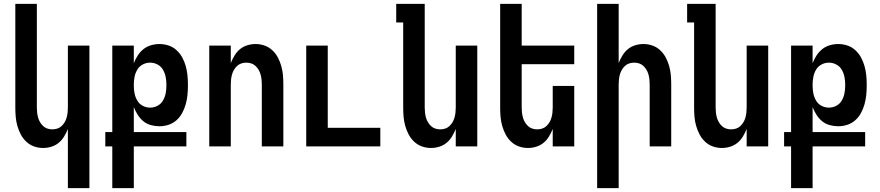

<svg xmlns="http://www.w3.org/2000/svg" viewBox="-20 -755 4540 990"><path d="M330 215V-90Q322 -70 310.5 -51Q299 -32 282.5 -18.5Q266 -5 245 1.5Q224 8 202 8Q178 8 155.5 0Q133 -8 115.5 -24.5Q98 -41 87 -62Q76 -83 69.5 -106Q63 -129 61 -152.5Q59 -176 59 -200V-735H170V-200Q170 -187 171.5 -174Q173 -161 176.5 -148.5Q180 -136 186.5 -125Q193 -114 202.5 -105Q212 -96 224.5 -92Q237 -88 250 -88Q263 -88 275.5 -92Q288 -96 297.5 -105Q307 -114 313.5 -125Q320 -136 323.5 -148.5Q327 -161 328.5 -174Q330 -187 330 -200V-520H441V215Z M559 215V0H523V-74H559V-520H670V-429Q678 -450 690 -468.5Q702 -487 719 -501Q736 -515 758 -521.5Q780 -528 802 -528Q826 -528 849 -520.5Q872 -513 890 -496.5Q908 -480 919.5 -459Q931 -438 937.5 -415Q944 -392 946.5 -368Q949 -344 949 -320V-312Q949 -288 946.5 -264Q944 -240 937.5 -217Q931 -194 919.5 -172.5Q908 -151 890 -135Q872 -119 849 -111.5Q826 -104 802 -104Q780 -104 758 -110Q736 -116 719 -130Q702 -144 690 -163Q678 -182 670 -203V-74H941V0H670V215ZM754 -200Q774 -200 792 -209.5Q810 -219 820 -236Q830 -253 834 -272.5Q838 -292 838 -312V-320Q838 -340 834 -359.5Q830 -379 820 -396Q810 -413 792 -422.5Q774 -432 754 -432Q734 -432 716 -422.5Q698 -413 688 -396Q678 -379 674 -359.5Q670 -340 670 -320V-312Q670 -292 674 -272.5Q678 -253 688 -236Q698 -219 716 -209.5Q734 -200 754 -200Z M1059 0V-520H1170V-430Q1178 -450 1189.5 -469Q1201 -488 1217.5 -501.5Q1234 -515 1255 -521.5Q1276 -528 1298 -528Q1322 -528 1344.5 -520Q1367 -512 1384.5 -495.5Q1402 -479 1413 -458Q1424 -437 1430.5 -414Q1437 -391 1439 -367.5Q1441 -344 1441 -320V0H1330V-320Q1330 -333 1328.5 -346Q1327 -359 1323.5 -371.5Q1320 -384 1313.5 -395Q1307 -406 1297.5 -415Q1288 -424 1275.5 -428Q1263 -432 1250 -432Q1237 -432 1224.5 -428Q1212 -424 1202.5 -415Q1193 -406 1186.5 -395Q1180 -384 1176.5 -371.5Q1173 -359 1171.5 -346Q1170 -333 1170 -320V0Z M1559 0V-520H1670V-96H1941V0Z M2202 8Q2178 8 2155.5 0Q2133 -8 2115.5 -24.5Q2098 -41 2087 -62Q2076 -83 2069.5 -106Q2063 -129 2061 -152.5Q2059 -176 2059 -200V-639H2023V-735H2170V-200Q2170 -187 2171.5 -174Q2173 -161 2176.5 -148.5Q2180 -136 2186.5 -125Q2193 -114 2202.5 -105Q2212 -96 2224.5 -92Q2237 -88 2250 -88Q2263 -88 2275.5 -92Q2288 -96 2297.5 -105Q2307 -114 2313.5 -125Q2320 -136 2323.5 -148.5Q2327 -161 2328.5 -174Q2330 -187 2330 -200V-520H2441V0H2330V-90Q2322 -70 2310.5 -51Q2299 -32 2282.5 -18.5Q2266 -5 2245 1.5Q2224 8 2202 8Z M2702 8Q2678 8 2655.5 0Q2633 -8 2615.5 -24.5Q2598 -41 2587 -62Q2576 -83 2569.5 -106Q2563 -129 2561 -152.5Q2559 -176 2559 -200V-735H2670V-520H2941V-424H2670V-200Q2670 -187 2671.5 -174Q2673 -161 2676.5 -148.5Q2680 -136 2686.5 -125Q2693 -114 2702.5 -105Q2712 -96 2724.5 -92Q2737 -88 2750 -88Q2763 -88 2775.5 -92Q2788 -96 2797.5 -105Q2807 -114 2813.5 -125Q2820 -136 2823.5 -148.5Q2827 -161 2828.5 -174Q2830 -187 2830 -200V-312H2941V0H2830V-90Q2822 -70 2810.5 -51Q2799 -32 2782.5 -18.5Q2766 -5 2745 1.5Q2724 8 2702 8Z M3059 215V-735H3170V-430Q3178 -450 3189.5 -469Q3201 -488 3217.5 -501.5Q3234 -515 3255 -521.5Q3276 -528 3298 -528Q3322 -528 3344.5 -520Q3367 -512 3384.5 -495.5Q3402 -479 3413 -458Q3424 -437 3430.5 -414Q3437 -391 3439 -367.5Q3441 -344 3441 -320V0H3330V-320Q3330 -333 3328.5 -346Q3327 -359 3323.5 -371.5Q3320 -384 3313.5 -395Q3307 -406 3297.5 -415Q3288 -424 3275.5 -428Q3263 -432 3250 -432Q3237 -432 3224.5 -428Q3212 -424 3202.5 -415Q3193 -406 3186.5 -395Q3180 -384 3176.5 -371.5Q3173 -359 3171.5 -346Q3170 -333 3170 -320V215Z M3702 8Q3678 8 3655.5 0Q3633 -8 3615.5 -24.5Q3598 -41 3587 -62Q3576 -83 3569.5 -106Q3563 -129 3561 -152.5Q3559 -176 3559 -200V-639H3523V-735H3670V-200Q3670 -187 3671.5 -174Q3673 -161 3676.5 -148.5Q3680 -136 3686.5 -125Q3693 -114 3702.5 -105Q3712 -96 3724.5 -92Q3737 -88 3750 -88Q3763 -88 3775.5 -92Q3788 -96 3797.5 -105Q3807 -114 3813.5 -125Q3820 -136 3823.5 -148.5Q3827 -161 3828.5 -174Q3830 -187 3830 -200V-520H3941V0H3830V-90Q3822 -70 3810.5 -51Q3799 -32 3782.5 -18.5Q3766 -5 3745 1.5Q3724 8 3702 8Z M4059 215V0H4023V-74H4059V-520H4170V-429Q4178 -450 4190 -468.5Q4202 -487 4219 -501Q4236 -515 4258 -521.5Q4280 -528 4302 -528Q4326 -528 4349 -520.5Q4372 -513 4390 -496.5Q4408 -480 4419.5 -459Q4431 -438 4437.5 -415Q4444 -392 4446.5 -368Q4449 -344 4449 -320V-312Q4449 -288 4446.5 -264Q4444 -240 4437.5 -217Q4431 -194 4419.5 -172.5Q4408 -151 4390 -135Q4372 -119 4349 -111.5Q4326 -104 4302 -104Q4280 -104 4258 -110Q4236 -116 4219 -130Q4202 -144 4190 -163Q4178 -182 4170 -203V-74H4441V0H4170V215ZM4254 -200Q4274 -200 4292 -209.5Q4310 -219 4320 -236Q4330 -253 4334 -272.5Q4338 -292 4338 -312V-320Q4338 -340 4334 -359.5Q4330 -379 4320 -396Q4310 -413 4292 -422.5Q4274 -432 4254 -432Q4234 -432 4216 -422.5Q4198 -413 4188 -396Q4178 -379 4174 -359.5Q4170 -340 4170 -320V-312Q4170 -292 4174 -272.5Q4178 -253 4188 -236Q4198 -219 4216 -209.5Q4234 -200 4254 -200Z"/></svg>

Font: Iosevka
Style: Bold
Weight: 700
Monospace: yes
Designer: Belleve Invis
Foundry: Belleve Invis
Version: Version 32.5.0; ttfautohint (v1.8.4)